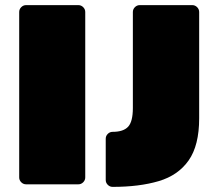

<svg xmlns="http://www.w3.org/2000/svg" viewBox="-20 -720 847 750"><path d="M420 10Q409 10 401 2Q393 -6 393 -17V-178Q393 -189 401 -197Q409 -205 420 -205Q462 -205 480.5 -225Q499 -245 499 -298V-673Q499 -684 507 -692Q515 -700 526 -700H731Q742 -700 750 -692Q758 -684 758 -673V-258Q758 -152 717 -93.5Q676 -35 600 -12.5Q524 10 420 10ZM82 0Q71 0 63 -8Q55 -16 55 -27V-673Q55 -684 63 -692Q71 -700 82 -700H286Q297 -700 305 -692Q313 -684 313 -673V-27Q313 -16 305 -8Q297 0 286 0Z"/></svg>

Font: Rubik Black
Style: Regular
Weight: 900
Designer: Hubert and Fischer
Foundry: Hubert and Fischer
Version: Version 2.300;gftools[0.9.30]